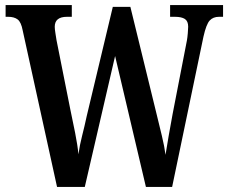

<svg xmlns="http://www.w3.org/2000/svg" viewBox="-20 -734 897 754"><path d="M69 -615Q63 -647 49.5 -657.5Q36 -668 12 -668H2V-714H262V-668H243Q195 -668 195 -629Q195 -620 197.5 -604.5Q200 -589 202 -576L256 -305Q265 -263 275 -212.5Q285 -162 288 -128Q293 -164 302.5 -201Q312 -238 321 -280L423 -707H492L593 -294Q605 -245 615.5 -201.5Q626 -158 630 -126Q636 -162 642.5 -201Q649 -240 658 -287L714 -575Q716 -586 717.5 -603.5Q719 -621 719 -629Q719 -651 706 -659.5Q693 -668 667 -668H648V-714H856V-668H840Q817 -668 803.5 -653.5Q790 -639 779 -590L656 0H553L432 -514L313 0H204Z"/></svg>

Font: Noto Serif ExtraCondensed SemiBold
Style: Regular
Weight: 600
Width: 2
Designer: Monotype Design Team
Foundry: Monotype Imaging Inc.
Version: Version 2.015; ttfautohint (v1.8.4.7-5d5b)